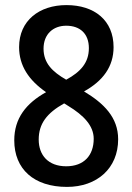

<svg xmlns="http://www.w3.org/2000/svg" viewBox="-20 -815 520 754"><path d="M241 -795C134 -795 55 -734 55 -630C55 -557 93 -500 161 -453C82 -409 36 -350 36 -264C36 -151 113 -81 243 -81C361 -81 444 -154 444 -268C444 -354 388 -409 310 -456C384 -497 426 -553 426 -630C426 -735 351 -795 241 -795ZM240 -714C294 -714 329 -683 329 -626C329 -569 297 -533 240 -502C186 -533 151 -567 151 -624C151 -681 189 -714 240 -714ZM132 -267C132 -329 164 -371 232 -409L248 -399C309 -362 348 -321 348 -270C348 -205 310 -162 240 -162C170 -162 132 -205 132 -267Z"/></svg>

Font: Noto Sans Kannada UI Condensed Medium
Style: Regular
Weight: 500
Width: 3
Designer: Jelle Bosma - Monotype Design Team
Foundry: Monotype Imaging Inc.
Version: Version 2.005